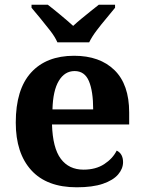

<svg xmlns="http://www.w3.org/2000/svg" viewBox="-20 -786 611 816"><path d="M306 10Q179 10 113 -62.5Q47 -135 47 -265Q47 -406 112 -477.5Q177 -549 295 -549Q404 -549 466.5 -488Q529 -427 529 -308V-257H201Q204 -157 238.5 -111Q273 -65 335 -65Q387 -65 423 -88.5Q459 -112 476 -146Q490 -139 496.5 -126.5Q503 -114 503 -97Q503 -69 482 -44.5Q461 -20 417.5 -5Q374 10 306 10ZM376 -321Q376 -398 358 -441Q340 -484 297 -484Q255 -484 230 -442.5Q205 -401 203 -321ZM224 -606Q214 -629 193.5 -655.5Q173 -682 151.5 -708Q130 -734 114 -753V-766H183Q204 -750 236.5 -723Q269 -696 291 -676Q306 -690 326 -706.5Q346 -723 366 -739Q386 -755 400 -766H469V-753Q454 -734 432 -708Q410 -682 390 -655.5Q370 -629 359 -606Z"/></svg>

Font: Noto Serif Khojki
Style: Bold
Weight: 700
Version: Version 2.003